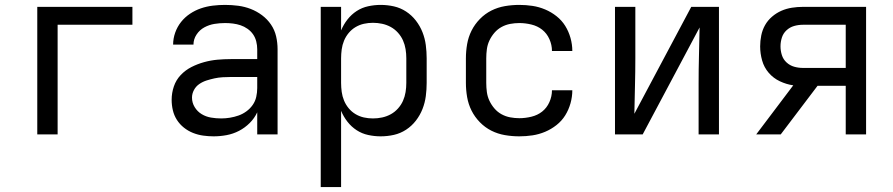

<svg xmlns="http://www.w3.org/2000/svg" viewBox="-20 -548 3640 783"><path d="M132 0V-520H520V-447H215V0Z M851 8Q830 8 808.5 5Q787 2 767 -6Q747 -14 730 -27.5Q713 -41 701.5 -59Q690 -77 685 -98Q680 -119 680 -141Q680 -169 689 -195.5Q698 -222 717 -242Q736 -262 760.5 -274.5Q785 -287 812 -294.5Q839 -302 866.5 -304.5Q894 -307 921 -307H1029V-347Q1029 -363 1025 -379Q1021 -395 1012 -408Q1003 -421 989.5 -430.5Q976 -440 961 -445Q946 -450 930 -452Q914 -454 898 -454Q876 -454 854.5 -450.5Q833 -447 813.5 -436.5Q794 -426 781.5 -407Q769 -388 769 -366H686Q686 -391 694.5 -415Q703 -439 718.5 -458.5Q734 -478 755 -492Q776 -506 799.5 -514Q823 -522 848 -525Q873 -528 898 -528Q925 -528 951.5 -524.5Q978 -521 1002.5 -511.5Q1027 -502 1048.5 -486Q1070 -470 1085 -448Q1100 -426 1106 -400Q1112 -374 1112 -347V0H1029V-90Q1018 -66 998.5 -46.5Q979 -27 955 -14.5Q931 -2 904.5 3Q878 8 851 8ZM882 -65Q900 -65 918 -68Q936 -71 953 -77Q970 -83 985 -94Q1000 -105 1010.5 -120Q1021 -135 1025 -153Q1029 -171 1029 -189V-234H921Q905 -234 888 -233Q871 -232 855 -228.5Q839 -225 823 -220Q807 -215 793 -205.5Q779 -196 771 -181Q763 -166 763 -150Q763 -129 774 -111Q785 -93 802.5 -82.5Q820 -72 840.5 -68.5Q861 -65 882 -65Z M1288 215V-520H1371V-424Q1381 -448 1397 -468.5Q1413 -489 1434.5 -503Q1456 -517 1481.5 -522.5Q1507 -528 1532 -528Q1560 -528 1586.5 -522Q1613 -516 1636 -501Q1659 -486 1676 -464Q1693 -442 1703 -416.5Q1713 -391 1716.5 -364Q1720 -337 1720 -310V-210Q1720 -183 1716.5 -156Q1713 -129 1703 -103.5Q1693 -78 1676 -56Q1659 -34 1636 -19Q1613 -4 1586.5 2Q1560 8 1532 8Q1507 8 1481.5 2.5Q1456 -3 1434.5 -17Q1413 -31 1397 -51.5Q1381 -72 1371 -96V215ZM1501 -65Q1520 -65 1538.5 -69Q1557 -73 1573.5 -82Q1590 -91 1603 -105.5Q1616 -120 1623.5 -137Q1631 -154 1634 -172.5Q1637 -191 1637 -210V-310Q1637 -329 1634 -347.5Q1631 -366 1623.5 -383Q1616 -400 1603 -414.5Q1590 -429 1573.5 -438Q1557 -447 1538.5 -451Q1520 -455 1501 -455Q1482 -455 1464 -451Q1446 -447 1430 -437.5Q1414 -428 1402 -413.5Q1390 -399 1383 -382Q1376 -365 1373.5 -346.5Q1371 -328 1371 -310V-210Q1371 -192 1373.5 -173.5Q1376 -155 1383 -138Q1390 -121 1402 -106.5Q1414 -92 1430 -82.5Q1446 -73 1464 -69Q1482 -65 1501 -65Z M2098 8Q2068 8 2039 3Q2010 -2 1984 -15Q1958 -28 1937 -49.5Q1916 -71 1903 -97Q1890 -123 1885 -152Q1880 -181 1880 -210V-310Q1880 -339 1885 -368Q1890 -397 1903 -423Q1916 -449 1937 -470.5Q1958 -492 1984 -505Q2010 -518 2039 -523Q2068 -528 2098 -528Q2125 -528 2151.5 -524Q2178 -520 2203 -509.5Q2228 -499 2249.5 -482Q2271 -465 2285 -442.5Q2299 -420 2306.5 -393.5Q2314 -367 2314 -340H2231Q2231 -365 2220.5 -388.5Q2210 -412 2191 -427Q2172 -442 2147 -448Q2122 -454 2098 -454Q2079 -454 2060.5 -450.5Q2042 -447 2025.5 -438Q2009 -429 1996.5 -414.5Q1984 -400 1976 -383Q1968 -366 1965.5 -347.5Q1963 -329 1963 -310V-210Q1963 -191 1965.5 -172.5Q1968 -154 1976 -137Q1984 -120 1996.5 -105.5Q2009 -91 2025.5 -82Q2042 -73 2060.5 -69.5Q2079 -66 2098 -66Q2122 -66 2147 -72Q2172 -78 2191 -93Q2210 -108 2220.5 -131.5Q2231 -155 2231 -180H2314Q2314 -153 2306.5 -126.5Q2299 -100 2285 -77.5Q2271 -55 2249.5 -38Q2228 -21 2203 -10.5Q2178 0 2151.5 4Q2125 8 2098 8Z M2488 0V-520H2571V-312Q2571 -255 2569.5 -198Q2568 -141 2567 -84L2799 -520H2912V0H2829V-208Q2829 -265 2830.5 -322Q2832 -379 2833 -436L2601 0Z M3064 0 3215 -200Q3187 -204 3160.5 -216.5Q3134 -229 3115 -251Q3096 -273 3088 -301.5Q3080 -330 3080 -359Q3080 -381 3084.5 -403.5Q3089 -426 3100 -445.5Q3111 -465 3128.5 -480Q3146 -495 3166.5 -504Q3187 -513 3209.5 -516.5Q3232 -520 3254 -520H3512V0H3429V-198H3314L3164 0ZM3254 -271H3429V-447H3254Q3236 -447 3218.5 -442Q3201 -437 3187.5 -424.5Q3174 -412 3168.5 -394.5Q3163 -377 3163 -359Q3163 -341 3168.5 -323.5Q3174 -306 3187.5 -293.5Q3201 -281 3218.5 -276Q3236 -271 3254 -271Z"/></svg>

Font: Iosevka Fixed Extended
Style: Regular
Weight: 400
Width: 7
Monospace: yes
Designer: Belleve Invis
Foundry: Belleve Invis
Version: Version 24.1.1; ttfautohint (v1.8.4)